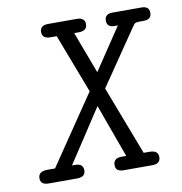

<svg xmlns="http://www.w3.org/2000/svg" viewBox="-72 -679 709 746"><g transform="rotate(-10 282.5 -305.5)"><path d="M28.8 -25.9Q28.8 -52.7 64 -53.2H95.2L279.8 -325.2L190.9 -558.1H167Q133.8 -558.1 133.8 -584Q133.8 -610.8 166 -610.8H278.8Q311 -610.8 311 -585Q311 -558.1 277.8 -558.1H259.8L321.8 -393.1L432.1 -558.1H418.9Q389.2 -558.1 389.2 -584Q389.2 -610.8 419.9 -610.8H534.2Q564.9 -610.8 564.9 -585Q564.9 -558.1 534.2 -558.1H519Q507.8 -558.1 503.4 -556.6Q499 -555.2 497.1 -553Q495.1 -550.8 488.8 -542L340.8 -325.2L444.8 -53.2H467.8Q502 -53.2 502 -26.9Q502 0 469.2 0H356.9Q324.7 0 325.2 -25.9Q325.2 -52.7 356.9 -53.2H376L299.8 -263.2L162.1 -53.2H174.8Q205.6 -53.2 206.1 -26.9Q206.1 0 172.9 0H61Q28.8 0 28.8 -25.9Z"/></g></svg>

Font: CMU Typewriter Text
Style: LightOblique
Weight: 200
Italic angle: -9.46001°
Version: Version 0.7.0